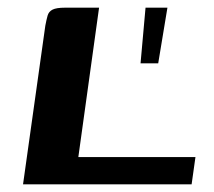

<svg xmlns="http://www.w3.org/2000/svg" viewBox="-20 -480 558 500"><path d="M238 -460 184 -71H489L479 0H40L98 -413Q101 -429 104 -439.5Q107 -450 117 -455Q127 -460 149 -460ZM346 -315 359 -460H416L392 -315Z"/></svg>

Font: Genos Thin SemiBold
Style: Italic
Weight: 600
Italic angle: -8°
Version: Version 1.010